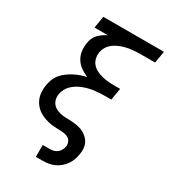

<svg xmlns="http://www.w3.org/2000/svg" viewBox="-225 -849 1049 1177"><g transform="rotate(30 300.0 -260.0)"><path d="M222 215V131H272Q286 131 299.5 127.5Q313 124 324.5 114.5Q336 105 342.5 92Q349 79 351 66Q353 50 347.5 36.5Q342 23 330.5 15Q319 7 304.5 4Q290 1 275 0.5Q260 0 245 -0.5Q230 -1 215 -2.5Q200 -4 186 -7.5Q172 -11 158.5 -15.5Q145 -20 132 -27Q119 -34 108 -42.5Q97 -51 88 -61.5Q79 -72 72 -84Q65 -96 60.5 -110Q56 -124 54.5 -138.5Q53 -153 53.5 -168Q54 -183 57 -198Q60 -219 68.5 -240.5Q77 -262 92 -279.5Q107 -297 126 -311Q145 -325 165 -335.5Q185 -346 206.5 -353.5Q228 -361 250 -366Q223 -377 200 -393.5Q177 -410 162 -433.5Q147 -457 143 -486Q139 -515 144 -545Q146 -562 153 -578.5Q160 -595 172.5 -608.5Q185 -622 200 -632.5Q215 -643 231 -651H137L151 -735H580L566 -651H466Q449 -651 432 -650Q415 -649 398.5 -647Q382 -645 365 -641Q348 -637 331.5 -631Q315 -625 299 -616Q283 -607 270 -594.5Q257 -582 249 -566Q241 -550 238 -533Q235 -511 240 -490Q245 -469 258.5 -453.5Q272 -438 291 -428.5Q310 -419 331 -413.5Q352 -408 374 -406Q396 -404 418 -404H461L447 -320H404Q385 -320 366.5 -319Q348 -318 329 -315.5Q310 -313 291.5 -308.5Q273 -304 254.5 -297Q236 -290 218.5 -279.5Q201 -269 186.5 -255Q172 -241 163 -223Q154 -205 151 -187Q148 -167 153 -148Q158 -129 171 -116Q184 -103 201.5 -96Q219 -89 238.5 -86.5Q258 -84 278 -84Q298 -84 317 -82Q336 -80 355 -75.5Q374 -71 390 -62Q406 -53 419.5 -40Q433 -27 440.5 -10.5Q448 6 449.5 26Q451 46 447 66Q444 86 437 106Q430 126 418 143.5Q406 161 389 175.5Q372 190 352.5 199Q333 208 312.5 211.5Q292 215 272 215Z"/></g></svg>

Font: Iosevka SS04 Medium Extended
Style: Italic
Weight: 500
Width: 7
Italic angle: -9°
Monospace: yes
Designer: Belleve Invis
Foundry: Belleve Invis
Version: Version 19.0.0; ttfautohint (v1.8.4)